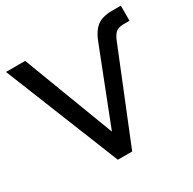

<svg xmlns="http://www.w3.org/2000/svg" viewBox="-156 -871 1038 1033"><g transform="rotate(-30 363.0 -355.0)"><path d="M291 0 5.9 -710H125L338.9 -147L512.2 -590.8Q535.2 -655.3 568.8 -682.6Q602.5 -710 666 -710H719.2V-616.2H681.2Q650.4 -616.2 633.8 -602.1Q617.2 -587.9 604 -553.2L379.9 0Z"/></g></svg>

Font: Rawline SemiBold
Style: Regular
Weight: 600
Designer: Matt McInerney, Pablo Impallari, Rodrigo Fuenzalida
Foundry: Matt McInerney, Pablo Impallari, Rodrigo Fuenzalida
Version: Version 4.020;PS 004.020;hotconv 1.0.88;makeotf.lib2.5.64775